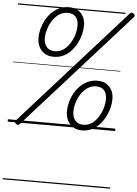

<svg xmlns="http://www.w3.org/2000/svg" viewBox="-85 -1063 1152 1609"><g transform="rotate(5 491.5 -258.0)"><path d="M336 -575Q291 -575 260 -594Q229 -613 212.5 -646.5Q196 -680 196 -723Q196 -760 206 -798.5Q216 -837 235.5 -873Q255 -909 283.5 -937.5Q312 -966 348.5 -983Q385 -1000 430 -1000Q474 -1000 504.5 -981.5Q535 -963 551 -931Q567 -899 567 -857Q567 -822 557.5 -783.5Q548 -745 528.5 -707.5Q509 -670 481.5 -640Q454 -610 417.5 -592.5Q381 -575 336 -575ZM341 -622Q374 -622 400.5 -636.5Q427 -651 448 -675Q469 -699 483.5 -729.5Q498 -760 505.5 -791.5Q513 -823 513 -852Q513 -900 489.5 -926Q466 -952 423 -952Q391 -952 364 -938Q337 -924 315.5 -900Q294 -876 279.5 -846.5Q265 -817 257 -785.5Q249 -754 249 -726Q249 -678 273.5 -650Q298 -622 341 -622ZM103 11Q96 19 88 19.5Q80 20 71 13Q62 5 61 -2Q60 -9 68 -17L941 -992Q948 -1000 956 -1000.5Q964 -1001 973 -993Q982 -987 982.5 -979Q983 -971 976 -963ZM627 19Q582 19 551 -0.5Q520 -20 503.5 -53.5Q487 -87 487 -130Q487 -167 497 -205.5Q507 -244 526.5 -280Q546 -316 574.5 -344.5Q603 -373 639.5 -390Q676 -407 721 -407Q765 -407 795.5 -388.5Q826 -370 842 -338Q858 -306 858 -264Q858 -229 848.5 -190.5Q839 -152 820 -115Q801 -78 773 -47.5Q745 -17 708.5 1Q672 19 627 19ZM632 -29Q665 -29 692 -43.5Q719 -58 739.5 -82.5Q760 -107 774.5 -137Q789 -167 796.5 -198.5Q804 -230 804 -259Q804 -307 781 -333Q758 -359 714 -359Q682 -359 655 -345Q628 -331 606.5 -307Q585 -283 570.5 -253.5Q556 -224 548.5 -192.5Q541 -161 541 -133Q541 -85 565 -57Q589 -29 632 -29ZM0 475H904V485H0ZM0 -20H904V0H0ZM0 -505H904V-500H0ZM0 -995H904V-985H0Z"/></g></svg>

Font: Playwrite CZ Guides
Style: Regular
Weight: 400
Designer: Veronika Burian, José Scaglione
Foundry: TypeTogether
Version: Version 1.003